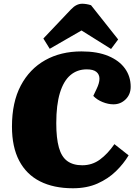

<svg xmlns="http://www.w3.org/2000/svg" viewBox="-20 -993 740 1027"><path d="M497 -518Q512 -549 512 -572Q512 -595 495.5 -608.5Q479 -622 444 -622Q393 -622 356.5 -591Q320 -560 300.5 -496Q281 -432 281 -334Q281 -254 295 -204Q309 -154 340 -131.5Q371 -109 420 -109Q473 -109 514.5 -139.5Q556 -170 592 -222L668 -162Q641 -117 600 -77Q559 -37 502 -11.5Q445 14 370 14Q267 14 194 -23Q121 -60 82.5 -133.5Q44 -207 44 -316Q44 -446 91 -535Q138 -624 221.5 -671Q305 -718 416 -718Q501 -718 559.5 -693.5Q618 -669 648.5 -626.5Q679 -584 679 -529Q679 -488 652 -461.5Q625 -435 587 -435Q559 -435 529 -447Q499 -459 479 -480ZM612 -782 574 -731 416 -830 246 -732 212 -787 359 -942Q374 -958 389 -965.5Q404 -973 420 -973Q430 -973 442.5 -971Q455 -969 467 -965Z"/></svg>

Font: Literata 18pt Black
Style: Italic
Weight: 900
Italic angle: -2°
Designer: Latin by Veronika Burian and Jose Scaglione. Greek by Irene Vlachou. Cyrillic by Vera Evstafieva
Foundry: TypeTogether
Version: Version 3.103;gftools[0.9.29]